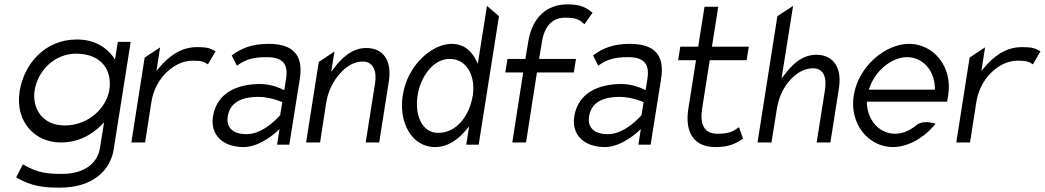

<svg xmlns="http://www.w3.org/2000/svg" viewBox="-20 -663 4789 880"><path d="M70 -245C48 -103 142 -10 258 -10C340 -10 400 -45 445 -90L457 -102L438 16C426 91 359 134 265 134C205 134 154 132 85 90L54 150C127 193 185 197 255 197C410 197 487 113 501 22L579 -471H520L507 -389L500 -401C468 -445 415 -482 332 -482C182 -482 89 -365 70 -245ZM139 -250C153 -337 228 -417 329 -417C441 -417 496 -345 481 -250C468 -170 387 -88 277 -88C171 -88 126 -170 139 -250Z M582 -10H645L674 -196C683 -253 710 -299 743 -331C773 -360 814 -385 864 -385C905 -385 918 -379 933 -368L968 -428C945 -440 937 -447 882 -447C806 -447 751 -402 708 -351L697 -338L714 -446L643 -399Z M956 -129C943 -44 1002 11 1097 11C1175 11 1251 -62 1251 -62L1261 -72L1250 0H1306L1354 -301C1372 -412 1322 -462 1211 -462C1134 -462 1087 -442 1042 -409L1066 -362C1106 -392 1145 -401 1202 -401C1273 -401 1303 -373 1291 -300L1283 -250L1276 -253C1276 -253 1229 -278 1173 -278C1065 -278 973 -236 956 -129ZM1024 -130C1035 -201 1100 -219 1164 -219C1219 -219 1271 -196 1271 -196L1274 -195L1264 -135L1263 -134C1263 -134 1191 -48 1110 -48C1054 -48 1015 -73 1024 -130Z M1383 -10H1447L1475 -192C1484 -249 1510 -295 1539 -327C1565 -356 1600 -381 1642 -381C1691 -381 1708 -337 1699 -281L1656 -10H1718L1762 -289C1777 -382 1739 -443 1659 -443C1594 -443 1546 -398 1508 -347L1498 -334L1513 -427L1441 -379Z M1826 -226C1807 -106 1864 11 1974 11C2035 11 2083 -26 2119 -71L2130 -83L2117 0H2174L2267 -589L2212 -636L2170 -371L2164 -383C2143 -427 2109 -462 2049 -462C1963 -462 1848 -368 1826 -226ZM1894 -226C1907 -308 1963 -393 2041 -393C2123 -393 2160 -309 2147 -226C2131 -128 2070 -54 1988 -54C1913 -54 1880 -137 1894 -226Z M2296 -331H2378L2328 -10H2391L2441 -331H2610L2620 -393H2451L2464 -471C2475 -541 2510 -582 2570 -582C2627 -582 2636 -571 2659 -552L2696 -605C2668 -626 2646 -643 2580 -643C2488 -643 2421 -585 2402 -477L2388 -393H2306Z M2612 -129C2599 -44 2658 11 2753 11C2831 11 2907 -62 2907 -62L2917 -72L2906 0H2962L3010 -301C3028 -412 2978 -462 2867 -462C2790 -462 2743 -442 2698 -409L2722 -362C2762 -392 2801 -401 2858 -401C2929 -401 2959 -373 2947 -300L2939 -250L2932 -253C2932 -253 2885 -278 2829 -278C2721 -278 2629 -236 2612 -129ZM2680 -130C2691 -201 2756 -219 2820 -219C2875 -219 2927 -196 2927 -196L2930 -195L2920 -135L2919 -134C2919 -134 2847 -48 2766 -48C2710 -48 2671 -73 2680 -130Z M3088 -387H3170L3134 -159C3119 -49 3166 11 3258 11C3323 11 3351 -5 3386 -27L3367 -80C3339 -61 3325 -50 3268 -50C3208 -50 3187 -92 3198 -164L3233 -387H3402L3412 -449H3243L3272 -632H3209L3180 -449H3098Z M3452 -10H3516L3540 -161C3549 -218 3572 -264 3601 -296C3627 -325 3664 -350 3706 -350C3756 -350 3770 -306 3761 -250L3723 -10H3786L3825 -258C3840 -351 3801 -412 3721 -412C3656 -412 3610 -367 3572 -316L3562 -303L3615 -636L3543 -589Z M3893 -226C3872 -95 3961 11 4072 11C4142 11 4216 -31 4268 -96C4253 -101 4210 -112 4181 -90C4151 -65 4118 -50 4082 -50C4012 -50 3956 -110 3953 -191V-197H4321L4326 -227C4347 -358 4258 -462 4147 -462C4036 -462 3914 -357 3893 -226ZM3962 -252 3964 -258C3992 -340 4067 -401 4138 -401C4209 -401 4264 -340 4265 -258V-252Z M4363 -10H4426L4455 -196C4464 -253 4491 -299 4524 -331C4554 -360 4595 -385 4645 -385C4686 -385 4699 -379 4714 -368L4749 -428C4726 -440 4718 -447 4663 -447C4587 -447 4532 -402 4489 -351L4478 -338L4495 -446L4424 -399Z"/></svg>

Font: Charger Sport
Style: LitNrwObl
Weight: 300
Designer: Jasper
Foundry: Cannot Into Space Fonts
Version: Version 1.1